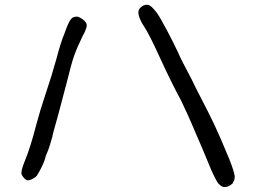

<svg xmlns="http://www.w3.org/2000/svg" viewBox="-20 -632 1040 779"><path d="M579.1 -612.3Q590.8 -613.3 616.2 -580.1Q627.9 -564.5 657.2 -509.3Q686.5 -454.1 702.1 -419.9Q712.9 -393.6 757.8 -309.6Q766.6 -290 796.9 -231.4Q825.2 -177.7 849.1 -127.4Q873 -77.1 911.1 15.6Q930.7 65.4 932.6 85L930.7 97.7L923.8 112.3Q904.3 129.9 884.8 126Q877 124 867.7 114.7Q858.4 105.5 835.9 54.7Q808.6 -12.7 759.8 -125Q744.1 -163.1 713.9 -225.6Q675.8 -295.9 630.9 -393.6Q585 -494.1 566.4 -521.5Q548.8 -547.9 543.5 -567.9Q538.1 -587.9 546.9 -597.7Q552.7 -604.5 560.5 -608.9Q568.4 -613.3 579.1 -612.3ZM267.6 -553.7Q275.4 -565.4 294.9 -564.5Q309.6 -559.6 322.3 -547.9Q335 -536.1 331.1 -521.5Q325.2 -502 316.4 -488.3Q292 -437.5 280.8 -405.8Q269.5 -374 251 -297.9Q223.6 -194.3 215.8 -165Q192.4 -83 192.4 -77.1Q178.7 -28.3 171.9 -14.2Q165 0 162.1 14.6Q158.2 27.3 147.5 48.8Q136.7 70.3 129.9 80.1Q124 87.9 112.3 93.8Q100.6 99.6 92.8 99.6Q82 99.6 69.3 79.1Q61.5 67.4 80.1 22.5Q103.5 -33.2 127.9 -128.9Q141.6 -180.7 166 -253.9Q189.5 -323.2 209 -393.6Q226.6 -460.9 241.2 -495.1Q257.8 -543 267.6 -553.7Z"/></svg>

Font: JasonHandwriting4
Style: Regular
Weight: 400
Version: Version 1.01.21